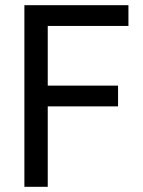

<svg xmlns="http://www.w3.org/2000/svg" viewBox="-20 -720 550 740"><path d="M74 -700H475V-620H164V-390H435V-310H164V0H74Z"/></svg>

Font: Moderustic
Style: Regular
Weight: 400
Designer: Tural Alisoy
Foundry: TAFT Foundry
Version: Version 2.120